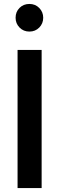

<svg xmlns="http://www.w3.org/2000/svg" viewBox="-20 -953 300 973"><path d="M69 -700H191V0H69ZM79 -913Q99 -933 129 -933Q159 -933 179 -912.5Q199 -892 199 -863Q199 -834 179 -813.5Q159 -793 129 -793Q99 -793 79 -813.5Q59 -834 59 -863Q59 -893 79 -913Z"/></svg>

Font: Lopes Sans SemiBold
Style: Regular
Weight: 600
Designer: Gabriel Lam, Diego Maldonado
Foundry: TypeRant, Foresti Design
Version: Version 4.000